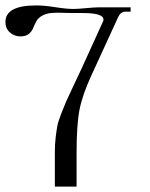

<svg xmlns="http://www.w3.org/2000/svg" viewBox="-40 -687 551 707"><path d="M396 -626 295 -406Q263 -336 252.5 -281.5Q242 -227 242 -124V0H162V-128Q162 -156 165 -181Q168 -206 171 -222.5Q174 -239 185.5 -268.5Q197 -298 203 -312Q209 -326 230 -370Q251 -414 262 -438L338 -605Q341 -610 341 -615Q341 -639 265 -639Q205 -639 185 -640H165Q136 -640 118.5 -631Q101 -622 94 -609Q87 -596 82 -583.5Q77 -571 66 -562Q55 -553 35 -553Q13 -553 -3.5 -567.5Q-20 -582 -20 -606Q-20 -667 93 -667Q123 -667 164 -660.5Q205 -654 230 -654Q245 -654 276.5 -657Q308 -660 324 -660H441V-644H422Q405 -644 396 -626Z"/></svg>

Font: kawoszeh
Style: Medium
Weight: 500
Version: Version 000.030